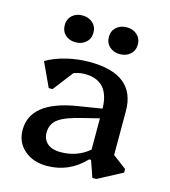

<svg xmlns="http://www.w3.org/2000/svg" viewBox="-106 -780 778 878"><g transform="rotate(15 282.5 -340.5)"><path d="M196 13Q130 13 88.5 -23.5Q47 -60 47 -118Q47 -252 257 -287L375 -306Q373 -438 256 -438Q229 -438 204 -428L131 -333H113L60 -447Q99 -470 153 -483.5Q207 -497 263 -497Q481 -497 481 -323V-115L546 -66V-49L431 12H412L385 -66H376Q301 13 196 13ZM156 -135Q156 -101 178.5 -82.5Q201 -64 239 -64Q319 -64 375 -112V-260L302 -242Q221 -223 188.5 -199.5Q156 -176 156 -135ZM177 -567Q147 -567 128 -584.5Q109 -602 109 -631Q109 -659 128 -676.5Q147 -694 177 -694Q206 -694 225.5 -676.5Q245 -659 245 -631Q245 -602 225.5 -584.5Q206 -567 177 -567ZM386 -567Q357 -567 337.5 -584.5Q318 -602 318 -631Q318 -659 337.5 -676.5Q357 -694 386 -694Q416 -694 435.5 -676.5Q455 -659 455 -631Q455 -602 435.5 -584.5Q416 -567 386 -567Z"/></g></svg>

Font: Platypi
Style: Regular
Weight: 400
Designer: David Sargent
Foundry: Bolt Cutter Type
Version: Version 1.200; ttfautohint (v1.8.4.7-5d5b)